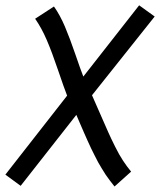

<svg xmlns="http://www.w3.org/2000/svg" viewBox="-38 -674 594 712"><path d="M478 -654.3 535.6 -612.8 303.2 -320.8Q314.5 -295.4 334.5 -249.5Q354.5 -203.6 364 -182.4Q373.5 -161.1 388.7 -130.6Q403.8 -100.1 418 -78.6Q432.1 -57.1 448.2 -37.6L386.7 17.6Q377.9 6.8 369.4 -4.6Q360.8 -16.1 354.2 -25.6Q347.7 -35.2 339.1 -49.8Q330.6 -64.5 325.9 -72.3Q321.3 -80.1 312.5 -98.4Q303.7 -116.7 300 -123.5Q296.4 -130.4 286.6 -152.6Q276.9 -174.8 273.9 -181.2Q271 -187.5 259.5 -214.4Q248 -241.2 245.1 -248L38.6 15.1L-18.1 -26.4L210.9 -319.3Q199.7 -347.7 177.2 -414.1Q154.8 -480.5 135.5 -525.4Q116.2 -570.3 92.3 -604.5L162.1 -649.9Q184.6 -618.2 202.9 -575Q221.2 -531.7 241 -473.9Q260.7 -416 271 -390.1Z"/></svg>

Font: Fantasque Sans Mono
Style: Italic
Weight: 400
Italic angle: -11°
Monospace: yes
Designer: Jany Belluz
Version: Version 1.8.0 ; ttfautohint (v1.8.2)